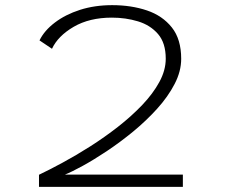

<svg xmlns="http://www.w3.org/2000/svg" viewBox="-20 -726 915 746"><path d="M131.5 0V-47Q171.5 -66 223.2 -94Q275 -122 330.5 -157.2Q386 -192.5 438.2 -233.2Q490.5 -274 532.5 -318Q574.5 -362 599.2 -407.5Q624 -453 624 -498Q624 -559 594 -593.8Q564 -628.5 516.2 -643Q468.5 -657.5 414.5 -657.5Q327.5 -657.5 266.2 -621.8Q205 -586 182 -536.5L133.5 -569Q152 -607 193 -638.2Q234 -669.5 291 -687.8Q348 -706 416 -706Q490 -706 550.8 -685.5Q611.5 -665 647.8 -619.2Q684 -573.5 684 -497.5Q684 -449 658.5 -399.8Q633 -350.5 590.8 -303.8Q548.5 -257 497.8 -215.2Q447 -173.5 396 -139.5Q345 -105.5 301.8 -81.8Q258.5 -58 232 -47.5H690.5V0Z"/></svg>

Font: Trispace SemiExpanded ExtraLight
Style: Regular
Weight: 200
Width: 6
Designer: Tyler Finck
Foundry: Etcetera Type Company
Version: Version 1.210; ttfautohint (v1.8.3)